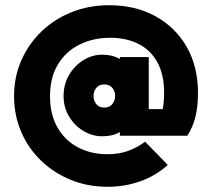

<svg xmlns="http://www.w3.org/2000/svg" viewBox="-20 -589 815 737"><path d="M393 128Q317 128 252 101.5Q187 75 138 28Q89 -19 61.5 -82.5Q34 -146 34 -220Q34 -294 62 -357.5Q90 -421 139.5 -468.5Q189 -516 255.5 -542.5Q322 -569 399 -569Q500 -569 577 -526.5Q654 -484 697 -408.5Q740 -333 740 -232Q740 -180 730 -140Q720 -100 699 -68H561Q577 -87 588 -113Q599 -139 604.5 -169.5Q610 -200 610 -232Q610 -303 584 -350Q558 -397 511.5 -420.5Q465 -444 403 -444Q338 -444 285.5 -418Q233 -392 202.5 -342Q172 -292 172 -219Q172 -149 201 -99Q230 -49 280 -23Q330 3 392 3Q436 3 471 -9.5Q506 -22 537 -45L624 44Q578 86 518 107Q458 128 393 128ZM371 -66Q334 -66 300 -86.5Q266 -107 245 -142Q224 -177 224 -220Q224 -265 245 -301Q266 -337 300 -358Q334 -379 371 -379Q418 -379 445.5 -358.5Q473 -338 473 -284V-158Q473 -106 446 -86Q419 -66 371 -66ZM380 -176Q401 -176 411.5 -190Q422 -204 422 -221Q422 -239 411 -252Q400 -265 380 -265Q361 -265 350 -252Q339 -239 339 -221Q339 -202 350 -189Q361 -176 380 -176ZM499 -68V-170H699V-68ZM440 -68V-151L453 -224L440 -297V-370H551V-68Z"/></svg>

Font: Outfit Thin Black
Style: Regular
Weight: 900
Version: Version 1.100;gftools[0.9.27]